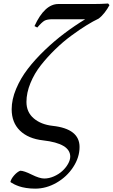

<svg xmlns="http://www.w3.org/2000/svg" viewBox="-20 -804 652 1109"><path d="M612.3 -774.4Q601.1 -752.9 584.2 -731.2Q567.4 -709.5 549.3 -696.3Q519 -682.1 479.5 -657.7Q439.9 -633.3 392.1 -598.1Q344.2 -563 299.1 -519Q253.9 -475.1 216.3 -427.5Q178.7 -379.9 155.8 -324Q132.8 -268.1 132.8 -215.3Q132.8 -156.2 174.8 -120.4Q216.8 -84.5 284.2 -77.1Q439.5 -60.1 439.5 44.9Q439.5 105 402.8 161.1Q366.2 217.3 306.6 251.5Q247.1 285.6 183.1 285.6Q155.8 285.6 131.1 281.7Q106.4 277.8 90.6 272.2Q74.7 266.6 62.7 260.7Q50.8 254.9 45.4 251L40 247.1Q43.9 229.5 61 209.7Q78.1 189.9 96.7 182.1Q118.2 182.1 163.3 204.6Q208.5 227.1 235.4 227.1Q263.2 227.1 291.3 214.8Q319.3 202.6 339.8 183.8Q360.4 165 373 142.6Q385.7 120.1 385.7 100.6Q385.7 24.4 229 6.8Q143.1 -2.9 95.2 -49.6Q47.4 -96.2 47.4 -172.9Q47.4 -229.5 73 -290.5Q98.6 -351.6 140.4 -406Q182.1 -460.4 238.5 -514.4Q294.9 -568.4 352.8 -611.8Q410.6 -655.3 472.2 -692.9H284.2Q252.4 -692.9 237.3 -684.6Q222.2 -676.3 195.3 -645L179.2 -653.3Q237.8 -780.8 316.9 -780.8H520Q564.9 -780.8 604.5 -783.7Z"/></svg>

Font: Flanker
Style: Italic
Weight: 400
Italic angle: -12°
Designer: Flanker
Version: Version 2.027